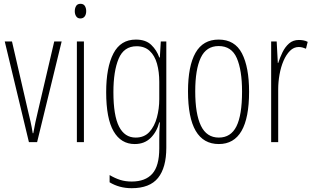

<svg xmlns="http://www.w3.org/2000/svg" viewBox="-20 -747 1646 1009"><path d="M132 0 5 -529H43L127 -165Q134 -137 140.5 -108Q147 -79 152 -47H155Q165 -104 179 -161L265 -529H304L175 0Z M403 -727Q419 -727 426 -715.5Q433 -704 433 -689Q433 -671 425 -660.5Q417 -650 402 -650Q388 -650 380.5 -661Q373 -672 373 -688Q373 -704 380 -715.5Q387 -727 403 -727ZM421 -529V0H384V-529Z M694 -539Q746 -539 775 -511Q804 -483 817 -445H820L825 -529H854V29Q854 134 810.5 188Q767 242 672 242Q607 242 556 211V173Q585 190 612 198.5Q639 207 672 207Q744 207 780.5 166Q817 125 817 33V-8Q817 -30 817.5 -52Q818 -74 820 -104H817Q804 -54 771.5 -22Q739 10 688 10Q616 10 577 -57Q538 -124 538 -263Q538 -393 576 -466Q614 -539 694 -539ZM698 -504Q631 -504 603.5 -438.5Q576 -373 576 -263Q576 -140 605.5 -82Q635 -24 693 -24Q738 -24 765 -53.5Q792 -83 804.5 -129.5Q817 -176 817 -226V-317Q817 -370 805 -412.5Q793 -455 766.5 -479.5Q740 -504 698 -504Z M1289 -265Q1289 10 1130 10Q968 10 968 -267Q968 -400 1007.5 -469.5Q1047 -539 1129 -539Q1214 -539 1251.5 -466.5Q1289 -394 1289 -265ZM1006 -267Q1006 -148 1036 -86Q1066 -24 1130 -24Q1193 -24 1222.5 -83Q1252 -142 1252 -266Q1252 -378 1224.5 -441.5Q1197 -505 1129 -505Q1064 -505 1035 -443.5Q1006 -382 1006 -267Z M1551 -537Q1561 -537 1573.5 -535Q1586 -533 1597 -527L1588 -491Q1581 -494 1571 -497Q1561 -500 1550 -500Q1524 -500 1504 -480Q1484 -460 1470 -427.5Q1456 -395 1449 -355.5Q1442 -316 1442 -278V0H1405V-529H1434L1440 -416H1442Q1451 -444 1464.5 -472Q1478 -500 1499 -518.5Q1520 -537 1551 -537Z"/></svg>

Font: Noto Sans Lao ExtraCondensed ExtraLight
Style: Regular
Weight: 200
Width: 2
Designer: Monotype Design Team
Foundry: Monotype Imaging Inc.
Version: Version 2.003; ttfautohint (v1.8.4.7-5d5b)